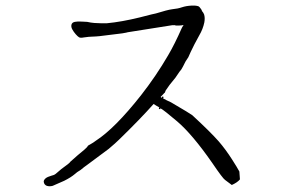

<svg xmlns="http://www.w3.org/2000/svg" viewBox="-20 -680 1040 685"><path d="M558 -335H563V-330H560Q574 -322 590 -315Q660 -274 666 -269Q730 -210 760 -176Q785 -147 808 -111Q826 -83 834 -68L836 -40Q827 -29 807 -20Q790 -33 783 -38Q775 -43 737 -99Q666 -201 612 -247Q565 -287 552 -294V-291H547V-296H550Q537 -303 528 -309Q481 -256 406 -183Q393 -170 368 -149Q315 -109 290 -91Q281 -85 268 -74Q253 -65 247 -59Q233 -47 209 -35Q184 -24 168 -17Q157 -14 147 -17Q137 -21 136 -32Q136 -38 143 -44Q149 -49 163 -53Q173 -55 179 -60Q187 -67 199 -77Q230 -99 231 -103Q235 -107 257 -126Q271 -137 281 -146Q291 -155 292 -157Q293 -161 302 -165Q313 -171 322 -178Q390 -222 483 -340Q537 -409 580 -483Q603 -522 629 -581Q632 -586 635 -591Q628 -589 620 -589Q609 -589 607 -589Q604 -591 594 -590L436 -565Q434 -564 416 -561Q336 -551 335 -551Q333 -551 323 -550Q292 -549 279.5 -546.5Q267 -544 262 -547Q257 -550 250 -558Q243 -566 238 -575Q233 -584 235 -592Q237 -600 247 -602Q257 -604 271 -603Q285 -602 291 -602Q304 -599 317 -598Q317 -598 341 -597Q359 -597 361 -597Q414 -602 479 -618Q533 -632 536 -632Q578 -645 594 -647Q615 -649 629 -654Q644 -659 663 -660Q676 -661 687 -658Q692 -656 697 -648Q699 -646 701 -640Q705 -636 708 -629Q712 -617 709 -600Q704 -576 691 -554Q672 -520 660 -494Q657 -487 652 -476Q641 -461 633 -443Q627 -431 622 -426L621 -425Q609 -407 606 -403Q596 -390 585 -377Q572 -359 571 -357Q569 -351 568 -349H567Q560 -341 553 -334Q555 -333 558 -331Z"/></svg>

Font: ToneOZ-Tsuipita-TC
Style: Tsuipita-TC
Weight: 400
Designer: :Jeffrey Xuan (Chih-Lin Hsuan)  :
Foundry: jeffreyx@gmail.com, cjkFonts.io
Version: Version 0.24071